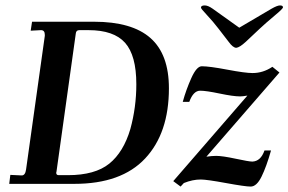

<svg xmlns="http://www.w3.org/2000/svg" viewBox="-20 -677 1062 707"><path d="M60 -31Q73 -31 76 -53L145 -545V-549Q145 -566 131 -566L93 -564L98 -597H326Q466 -597 534 -537Q602 -477 602 -352Q602 -187 514.5 -93.5Q427 0 254 0H14L18 -33ZM460 -202Q482 -282 482 -367Q482 -473 440.5 -519.5Q399 -566 306 -566H272Q260 -566 259 -553L188 -45L187 -41Q187 -32 196 -32H230Q330 -32 382.5 -74.5Q435 -117 460 -202ZM891 -325Q874 -322 864 -322Q839 -322 789 -332.5Q739 -343 717 -343Q692 -343 677 -302H653Q665 -346 684.5 -389.5Q704 -433 723 -433Q751 -433 817 -420.5Q883 -408 910 -408Q949 -408 983 -431L1009 -410L740 -100Q760 -103 776 -103Q799 -103 848 -92.5Q897 -82 909 -82Q940 -83 954 -123H978Q961 -63 943 -26.5Q925 10 903 10Q883 10 812 -3Q741 -16 719 -16Q689 -16 657 -3L645 10L618 -10ZM822 -523 785 -571Q766 -596 739 -625Q720 -645 720 -649Q720 -657 734 -657Q746 -657 763 -645L861 -575L980 -645Q1001 -657 1011 -657Q1022 -657 1022 -650Q1022 -645 993 -621Q955 -589 936 -571L885 -523Q862 -502 850 -501Q838 -501 822 -523Z"/></svg>

Font: Unna Medium
Style: Italic
Weight: 500
Italic angle: -8.05°
Designer: Jorge de Buen Unna
Foundry: Omnibus-Type
Version: Version 2.008